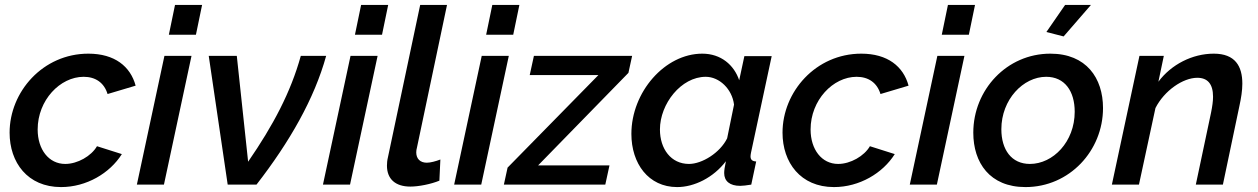

<svg xmlns="http://www.w3.org/2000/svg" viewBox="-20 -750 5111 780"><path d="M19 -211C19 -90 92 10 228 10C331 10 426 -46 475 -124L374 -156C351 -116 295 -84 245 -84C178 -84 133 -143 133 -224C133 -343 224 -438 320 -438C368 -438 403 -414 417 -368L531 -402C510 -480 446 -532 339 -532C154 -532 19 -377 19 -211Z M691 -730 666 -609H776L801 -730ZM648 -523 536 0H646L758 -523Z M828 -523 905 0H1022C1157 -174 1257 -349 1305 -523H1202C1161 -375 1090 -241 988 -93L942 -523Z M1447 -730 1422 -609H1532L1557 -730ZM1404 -523 1292 0H1402L1514 -523Z M1552 -77C1552 -23 1586 8 1647 8C1681 8 1731 -2 1765 -16L1769 -102C1751 -95 1729 -89 1714 -89C1687 -89 1671 -105 1671 -131C1671 -137 1672 -144 1674 -151L1796 -730H1687L1556 -111C1553 -99 1552 -87 1552 -77Z M1980 -730 1955 -609H2065L2090 -730ZM1937 -523 1825 0H1935L2047 -523Z M2042 -69 2027 0H2439L2456 -78H2166L2533 -454L2548 -523H2149L2132 -445H2411Z M2545 -206C2545 -86 2614 10 2731 10C2800 10 2878 -28 2929 -95C2924 -72 2922 -57 2922 -47C2922 -14 2945 5 2987 5C2998 5 3013 3 3032 0L3052 -94C3036 -95 3029 -101 3029 -115C3029 -119 3030 -124 3031 -130L3115 -522H3004L2983 -424C2962 -486 2909 -532 2833 -532C2681 -532 2545 -376 2545 -206ZM2934 -188C2905 -129 2832 -84 2779 -84C2706 -84 2661 -145 2661 -224C2661 -328 2747 -438 2847 -438C2902 -438 2954 -389 2962 -325Z M3159 -211C3159 -90 3232 10 3368 10C3471 10 3566 -46 3615 -124L3514 -156C3491 -116 3435 -84 3385 -84C3318 -84 3273 -143 3273 -224C3273 -343 3364 -438 3460 -438C3508 -438 3543 -414 3557 -368L3671 -402C3650 -480 3586 -532 3479 -532C3294 -532 3159 -377 3159 -211Z M3831 -730 3806 -609H3916L3941 -730ZM3788 -523 3676 0H3786L3898 -523Z M4301 -602 4412 -730H4307L4231 -620ZM3934 -211C3934 -89 4001 10 4146 10C4325 10 4461 -138 4461 -311C4461 -433 4393 -532 4247 -532C4070 -532 3934 -385 3934 -211ZM4346 -296C4346 -174 4258 -84 4164 -84C4089 -84 4048 -142 4048 -225C4048 -346 4137 -438 4230 -438C4306 -438 4346 -379 4346 -296Z M4609 -523 4497 0H4607L4674 -311C4710 -382 4786 -434 4844 -434C4885 -434 4908 -410 4908 -357C4908 -339 4905 -318 4900 -293L4838 0H4948L5015 -319C5022 -351 5027 -382 5027 -410C5027 -481 4998 -532 4911 -532C4824 -532 4738 -488 4686 -418L4708 -523Z"/></svg>

Font: FIGSv2-sans-serif SmBold Italic
Style: Regular
Weight: 600
Italic angle: -12°
Designer: Matt McInerney, Pablo Impallari, Rodrigo Fuenzalida
Foundry: Matt McInerney, Pablo Impallari, Rodrigo Fuenzalida
Version: Version 4.020;hotconv 1.0.109;makeotfexe 2.5.65596